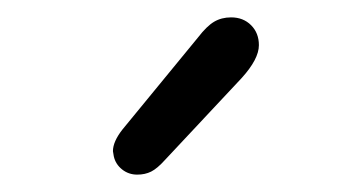

<svg xmlns="http://www.w3.org/2000/svg" viewBox="-20 -763 416 221"><path d="M111 -583 110 -589Q110 -600 121 -614L208 -720Q218 -733 226.5 -738Q235 -743 246 -743Q260 -743 269 -734Q278 -725 278 -711Q278 -695 258 -673L170 -579Q161 -569 154 -565.5Q147 -562 138 -562Q128 -562 120.5 -568Q113 -574 111 -583Z"/></svg>

Font: Mali
Style: Regular
Weight: 400
Version: Version 1.000; ttfautohint (v1.6)